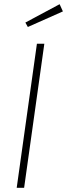

<svg xmlns="http://www.w3.org/2000/svg" viewBox="-20 -889 318 909"><path d="M262.2 -869.1 277.8 -835 111.8 -761.2 100.1 -782.2ZM189.9 -682.1 94.2 0H59.1L154.8 -682.1Z"/></svg>

Font: Fira Sans Compressed UltraLight
Style: Italic
Weight: 200
Width: 3
Italic angle: -8°
Designer: Carrois Corporate & Edenspiekermann AG
Foundry: Carrois Corporate GbR & Edenspiekermann AG
Version: Version 4.203;PS 004.203;hotconv 1.0.88;makeotf.lib2.5.64775